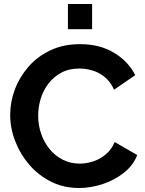

<svg xmlns="http://www.w3.org/2000/svg" viewBox="-20 -935 726 961"><path d="M381 -714Q479 -714 550.5 -671Q622 -628 657 -559L551 -486Q533 -526 504 -549.5Q475 -573 442 -582.5Q409 -592 377 -592Q325 -592 286.5 -571Q248 -550 222 -516Q196 -482 183.5 -440Q171 -398 171 -356Q171 -309 186 -265.5Q201 -222 228.5 -188.5Q256 -155 294.5 -135.5Q333 -116 379 -116Q412 -116 446 -127Q480 -138 509 -162Q538 -186 554 -224L667 -159Q646 -106 598.5 -69Q551 -32 492 -13Q433 6 375 6Q299 6 236 -25.5Q173 -57 127.5 -109.5Q82 -162 56.5 -227.5Q31 -293 31 -360Q31 -425 54.5 -487.5Q78 -550 123 -601.5Q168 -653 233 -683.5Q298 -714 381 -714ZM320 -789V-915H441V-789Z"/></svg>

Font: YasnoRaleway
Style: Bold
Weight: 700
Designer: Matt McInerney, Pablo Impallari, Rodrigo Fuenzalida
Foundry: Matt McInerney, Pablo Impallari, Rodrigo Fuenzalida
Version: Version 4.026